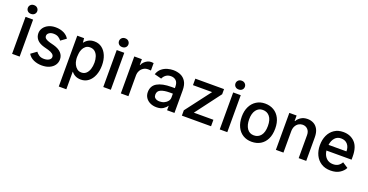

<svg xmlns="http://www.w3.org/2000/svg" viewBox="-35 -1598 5109 2662"><g transform="rotate(20 2519.5 -267.0)"><path d="M63.6 -674.4Q63.6 -700.3 82.2 -719.6Q100.9 -739 132.8 -739Q164.4 -739 183.4 -719.6Q202.4 -700.3 202.4 -674.4Q202.4 -647 183.4 -628.4Q164.4 -609.7 132.8 -609.7Q100.9 -609.7 82.2 -628.4Q63.6 -647 63.6 -674.4ZM188.2 -545.5V0H76.7V-545.5Z M321 -393.8Q321 -437.5 346.2 -473.5Q371.4 -509.6 416.4 -531.1Q461.3 -552.6 520.6 -552.6Q588.4 -552.6 640.6 -527.3Q692.8 -502.1 718.8 -457L639.9 -399.9Q626.8 -419.7 598 -439.5Q569.2 -459.2 523.4 -459.2Q483.7 -459.2 457.9 -440.9Q432.2 -422.6 432.2 -395.2Q432.2 -369.7 453.3 -353.9Q474.4 -338.1 516 -326.7L578.8 -310.4Q653.8 -289.1 690.5 -248.8Q727.3 -208.5 727.3 -153.4Q727.3 -106.9 701.7 -69.6Q676.1 -32.3 628.7 -10.7Q581.3 11 516 11Q451.3 11 396.3 -13.1Q341.3 -37.3 311.8 -87L395.6 -147.7Q408.7 -127.1 438 -106Q467.3 -84.9 514.9 -84.9Q557.9 -84.9 587.2 -102.8Q616.5 -120.7 616.5 -149.5Q616.5 -174.7 593.9 -192.6Q571.4 -210.6 529.1 -223L459.2 -241.8Q387.1 -262.8 354 -302.2Q321 -341.6 321 -393.8Z M839.8 204.5V-545.5H940.3L946.7 -479.4Q971.2 -513.1 1006.9 -532.8Q1042.6 -552.6 1092.3 -552.6Q1156.2 -552.6 1203.5 -517.2Q1250.7 -481.9 1276.8 -419.4Q1302.9 -356.9 1302.9 -275.6Q1302.9 -192.5 1276.6 -128Q1250.4 -63.6 1203.3 -26.8Q1156.2 9.9 1093.8 9.9Q1045.8 9.9 1010.8 -7.8Q975.9 -25.6 951.3 -56.5V204.5ZM1192.1 -275.6Q1192.1 -323.5 1178.4 -364.2Q1164.8 -404.8 1136 -429.7Q1107.2 -454.5 1061.8 -454.5Q1024.1 -454.5 998 -433.1Q971.9 -411.6 957.9 -379.3Q943.9 -346.9 941.4 -314.3Q937.9 -295.1 937.9 -267.2Q937.9 -239.3 941.4 -222.3Q944.6 -191.8 959.9 -160Q975.1 -128.2 1001.8 -106.5Q1028.4 -84.9 1066.1 -84.9Q1108 -84.9 1136 -110.6Q1164.1 -136.4 1178.1 -179.7Q1192.1 -223 1192.1 -275.6Z M1408.7 -674.4Q1408.7 -700.3 1427.4 -719.6Q1446 -739 1478 -739Q1509.6 -739 1528.6 -719.6Q1547.6 -700.3 1547.6 -674.4Q1547.6 -647 1528.6 -628.4Q1509.6 -609.7 1478 -609.7Q1446 -609.7 1427.4 -628.4Q1408.7 -647 1408.7 -674.4ZM1533.4 -545.5V0H1421.9V-545.5Z M1964.5 -550.8V-441.1Q1949.6 -443.5 1924.4 -443.5Q1883.9 -443.5 1854.6 -424.4Q1825.3 -405.2 1809.3 -375.2Q1793.3 -345.2 1793 -313.6V0H1681.1V-545.5H1793V-460.2H1797.9Q1805.8 -483.7 1825.8 -505Q1845.9 -526.3 1872.9 -540Q1899.9 -553.6 1928.6 -553.6Q1952.4 -553.6 1964.5 -550.8Z M2363.3 0V-64.3H2359Q2346.2 -39.4 2308.2 -13.8Q2270.2 11.7 2209.5 11.7Q2157 11.7 2115.4 -8Q2073.9 -27.7 2049.9 -63.2Q2025.9 -98.7 2025.9 -145.6Q2025.9 -237.9 2100 -281.4Q2174 -324.9 2312.1 -324.9H2360.1V-342Q2360.1 -406.2 2330.4 -434.3Q2300.8 -462.4 2254.3 -462.4Q2212 -462.4 2182.4 -441.6Q2152.7 -420.8 2136 -384.2L2031.6 -411.2Q2050.8 -466.6 2088.8 -497.3Q2126.8 -528.1 2171.7 -540.3Q2216.6 -552.6 2256.4 -552.6Q2313.9 -552.6 2363.1 -532Q2412.3 -511.4 2442.3 -463.1Q2472.3 -414.8 2472.3 -331.3V0ZM2360.1 -243.6H2312.9Q2233.7 -243.6 2184.7 -223Q2135.7 -202.4 2135.7 -148.4Q2135.7 -121.1 2149.1 -105.8Q2162.6 -90.6 2182.2 -84.5Q2201.7 -78.5 2220.5 -78.5Q2260.7 -78.5 2292.3 -93.6Q2323.9 -108.7 2342 -133.2Q2360.1 -157.7 2360.1 -186.8Z M3012.1 -95.5V0H2581.7V-78.5L2864 -449.9H2581.7V-545.5H3005.3V-469.8L2723.7 -95.5Z M3127.1 -674.4Q3127.1 -700.3 3145.8 -719.6Q3164.4 -739 3196.4 -739Q3228 -739 3247 -719.6Q3266 -700.3 3266 -674.4Q3266 -647 3247 -628.4Q3228 -609.7 3196.4 -609.7Q3164.4 -609.7 3145.8 -628.4Q3127.1 -647 3127.1 -674.4ZM3251.8 -545.5V0H3140.3V-545.5Z M3611.9 10.3Q3538.7 10.3 3483.5 -23.6Q3428.3 -57.5 3397.4 -121.1Q3366.5 -184.7 3366.5 -272.7Q3366.5 -357.6 3397.7 -420.5Q3429 -483.3 3484.2 -517.9Q3539.4 -552.6 3611.2 -552.6Q3683.9 -552.6 3740.1 -519.5Q3796.2 -486.5 3827.9 -424Q3859.7 -361.5 3859.7 -272.7Q3859.7 -182.2 3828.5 -119Q3797.2 -55.8 3741.5 -22.7Q3685.7 10.3 3611.9 10.3ZM3611.2 -83.8Q3675.8 -83.8 3713.8 -132.1Q3751.8 -180.4 3751.8 -272.7Q3751.8 -364 3713.6 -411.2Q3675.4 -458.5 3611.2 -458.5Q3549.4 -458.5 3512.4 -408.6Q3475.5 -358.7 3475.5 -272.7Q3475.5 -187.1 3510.8 -135.5Q3546.2 -83.8 3611.2 -83.8Z M4080.3 -311.1V0H3968.7V-545.5H4076V-465.2H4081.7Q4102.3 -502.5 4141.9 -527.5Q4181.5 -552.6 4237.9 -552.6Q4287.3 -552.6 4327.8 -530.9Q4368.3 -509.2 4392.4 -463.4Q4416.5 -417.6 4416.5 -344.5V0H4305V-338.8Q4305 -392.8 4275.2 -423.7Q4245.4 -454.5 4199.9 -454.5Q4169 -454.5 4141.7 -438.2Q4114.3 -421.9 4097.3 -389.9Q4080.3 -358 4080.3 -311.1Z M4776.3 11Q4695.7 11 4638.3 -25.4Q4581 -61.8 4550.2 -125.2Q4519.5 -188.6 4519.5 -269.9Q4519.5 -351.9 4549 -415.7Q4578.5 -479.4 4633.5 -516Q4688.6 -552.6 4764.6 -552.6Q4870.4 -552.6 4935.9 -485.1Q5001.4 -417.6 5001.4 -277.7V-230.8H4630.3Q4639.2 -162.6 4678.4 -123.2Q4717.7 -83.8 4779.5 -83.8Q4824.6 -83.8 4854.8 -102.8Q4884.9 -121.8 4904.1 -156.6L4986.2 -103.3Q4962.4 -55.4 4909.4 -22.2Q4856.5 11 4776.3 11ZM4764.9 -458.5Q4709.5 -458.5 4674.7 -418.7Q4639.9 -378.9 4631 -314.6H4895.6Q4895.6 -379.6 4861.5 -419Q4827.4 -458.5 4764.9 -458.5Z"/></g></svg>

Font: Interface Medium
Style: Regular
Weight: 500
Designer: Rasmus Andersson
Foundry: rsms
Version: Version 1.8